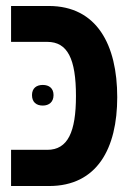

<svg xmlns="http://www.w3.org/2000/svg" viewBox="-20 -622 445 642"><path d="M17 0H144C305 0 372 -126 372 -297C372 -472 304 -602 143 -602H17V-482H138C206 -482 234 -425 234 -301C234 -181 207 -121 138 -121H17ZM87 -304C87 -280 102 -269 123 -269C144 -269 159 -281 159 -304C159 -327 144 -338 123 -338C102 -338 87 -327 87 -304Z"/></svg>

Font: Noto Sans Hebrew ExtraCondensed
Style: Bold
Weight: 700
Width: 2
Designer: Monotype Design Team
Foundry: Monotype Imaging Inc.
Version: Version 2.004